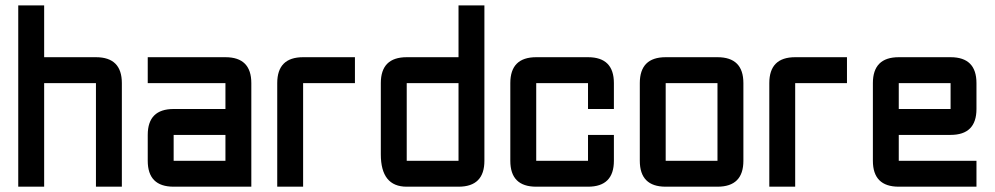

<svg xmlns="http://www.w3.org/2000/svg" viewBox="-20 -704 3751 724"><path d="M48.8 -683.6H146.5V-488.3H341.8Q439.5 -488.3 439.5 -390.6V0H341.8V-390.6H146.5V0H48.8Z M927.7 0H634.8Q537.1 0 537.1 -97.7V-195.3Q537.1 -293 634.8 -293H830.1V-390.6H537.1V-488.3H830.1Q927.7 -488.3 927.7 -390.6ZM634.8 -97.7H830.1V-195.3H634.8Z M1123 -488.3H1318.4V-390.6H1123V0H1025.4V-390.6Q1025.4 -488.3 1123 -488.3Z M1806.6 -97.7Q1806.6 0 1709 0H1513.7Q1416 0 1416 -122.1V-390.6Q1416 -488.3 1513.7 -488.3H1709V-683.6H1806.6ZM1513.7 -97.7H1709V-390.6H1513.7Z M2197.3 0H2002Q1904.3 0 1904.3 -97.7V-390.6Q1904.3 -488.3 2002 -488.3H2197.3Q2294.9 -488.3 2294.9 -390.6V-293H2197.3V-390.6H2002V-97.7H2197.3V-195.3H2294.9V-97.7Q2294.9 0 2197.3 0Z M2685.5 0H2490.2Q2392.6 0 2392.6 -97.7V-390.6Q2392.6 -488.3 2490.2 -488.3H2685.5Q2783.2 -488.3 2783.2 -390.6V-97.7Q2783.2 0 2685.5 0ZM2685.5 -97.7V-390.6H2490.2V-97.7Z M2978.5 -488.3H3173.8V-390.6H2978.5V0H2880.9V-390.6Q2880.9 -488.3 2978.5 -488.3Z M3369.1 -488.3H3564.5Q3662.1 -488.3 3662.1 -390.6V-293Q3662.1 -195.3 3564.5 -195.3H3369.1V-97.7H3662.1V0H3369.1Q3271.5 0 3271.5 -97.7V-390.6Q3271.5 -488.3 3369.1 -488.3ZM3564.5 -390.6H3369.1V-293H3564.5Z"/></svg>

Font: BabelStone Runic Beorhtnoth
Style: Regular
Weight: 400
Designer: Andrew West
Foundry: BabelStone
Version: Version 7.004;November 9, 2023